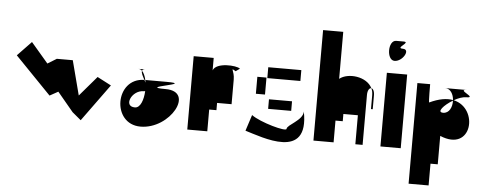

<svg xmlns="http://www.w3.org/2000/svg" viewBox="-59 -922 3329 1319"><g transform="rotate(5 1605.5 -262.0)"><path d="M38 -406 286 -150 344 -182 454 -50 514 0 700 -256 604 -306 486 -168 424 -406H314L252 -368L134 -506Z M877 -120C795 -120 845 -236 927 -236C931 -236 935 -237 938 -238C935 -177 915 -120 877 -120ZM877 -386C887 -386 896 -383 904 -375C906 -382 913 -386 927 -386ZM904 -375C900 -361 913 -338 926 -314H932C926 -340 917 -362 904 -375ZM926 -314C724 -312 724 8 927 8C1131 8 1281 -264 1077 -264C873 -264 1281 -314 1077 -314H932L935 -296Z M1249 0H1387V-150H1437V-200H1537V-370C1537 -431 1501 -455 1545 -428L1573 -448C1549 -469 1407 -478 1387 -420V-506H1249Z M1648 -27C1764 7 2102 143 2036 -193C2036 -131 1928 -93 1928 -64C1928 -42 1744 -93 1684 -138ZM1697 -286H1760V-403H1697ZM1766 -400H1994V-475H1766ZM1790 -190H1949V-256H1790Z M2119 0H2258V-150H2308V-200H2408V0H2458V-345C2458 -377 2471 -394 2484 -393C2446 -471 2316 -485 2258 -438V-762H2119ZM2484 -393C2491 -379 2494 -363 2494 -345V-250H2506V-345C2506 -376 2495 -392 2484 -393Z M2581 0H2721V-508H2581ZM2626 -594C2682 -594 2732 -682 2676 -682C2618 -682 2732 -732 2676 -732H2626C2568 -732 2569 -594 2626 -594Z M2796 238H2934V88H2984V-108C3213 -11 3234 -320 3055 -360C3084 -377 3115 -388 3140 -388C3218 -388 3062 -438 3140 -438H2990C3026 -438 3047 -401 3050 -361C3007 -369 2953 -361 2888 -330C2884 -333 2884 -456 2884 -456H2796ZM2990 -268C2942 -268 2990 -321 3050 -357C3052 -313 3032 -268 2990 -268Z"/></g></svg>

Font: Digital Distortion
Style: Regular
Weight: 400
Version: Version 1